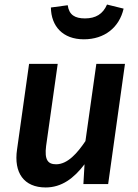

<svg xmlns="http://www.w3.org/2000/svg" viewBox="-20 -810 609 845"><path d="M349 -637C440 -637 505 -689 524 -772L451 -790C433 -748 401 -729 354 -729C310 -729 284 -744 278 -787L204 -777C205 -695 256 -637 349 -637ZM181 15C251 15 305 -25 352 -87L347 0H456L530 -529H404L356 -189C321 -137 278 -87 227 -87C191 -87 175 -106 183 -168L234 -529H108L55 -152C40 -50 85 15 181 15Z"/></svg>

Font: Fira Sans Medium
Style: Italic
Weight: 500
Italic angle: -8°
Designer: bBox Type GmbH & Carrois Corporate GbR & Edenspiekermann AG
Foundry: bBox Type GmbH & Carrois Corporate GbR & Edenspiekermann AG
Version: Version 4.301;PS 004.301;hotconv 1.0.88;makeotf.lib2.5.64775